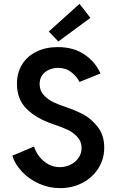

<svg xmlns="http://www.w3.org/2000/svg" viewBox="-20 -973 607 1001"><path d="M43.9 -161.1 157.2 -209Q166.5 -180.7 185.5 -156.2Q204.6 -131.8 231.9 -116.7Q259.3 -101.6 292 -101.6Q321.8 -101.6 347.9 -114.5Q374 -127.4 389.6 -150.4Q405.3 -173.3 405.3 -201.2Q405.3 -235.4 383.5 -259Q361.8 -282.7 333.3 -296.1Q304.7 -309.6 266.6 -322.3Q263.7 -323.2 260 -324.5Q256.3 -325.7 252.9 -327.1Q169.4 -355.5 118.9 -405.3Q68.4 -455.1 68.4 -536.1Q68.4 -593.8 95.2 -637Q122.1 -680.2 170.4 -703.9Q218.8 -727.5 281.2 -727.5Q363.8 -727.5 420.7 -688.7Q477.5 -649.9 503.9 -589.8L394.5 -545.9Q381.3 -573.2 352.3 -596.2Q323.2 -619.1 283.2 -619.1Q257.8 -619.1 235.8 -609.6Q213.9 -600.1 200.2 -581.1Q186.5 -562 186.5 -535.2Q186.5 -500.5 208.7 -476.8Q231 -453.1 259.3 -439.9Q287.6 -426.8 325.2 -414.1Q372.1 -398.4 413.3 -377Q454.6 -355.5 489 -312Q523.4 -268.6 523.4 -203.1Q523.4 -143.6 492.7 -95.2Q461.9 -46.9 409.4 -19.5Q356.9 7.8 293.9 7.8Q235.8 7.8 183.8 -15.4Q131.8 -38.6 95.2 -77.4Q58.6 -116.2 43.9 -161.1ZM234.4 -808.6 394.5 -953.1 451.2 -879.9 284.2 -756.8Z"/></svg>

Font: Reddit Sans Fudge SemiBold
Style: Regular
Weight: 600
Designer: Stephen Hutchings
Foundry: Reddit
Version: Version 1.011